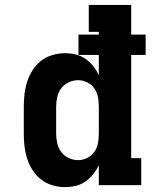

<svg xmlns="http://www.w3.org/2000/svg" viewBox="-20 -755 640 783"><path d="M245 8Q219 8 193.5 0.5Q168 -7 147.5 -23Q127 -39 113 -61Q99 -83 91 -107.5Q83 -132 80 -158Q77 -184 77 -210V-320Q77 -346 80 -372Q83 -398 91 -422.5Q99 -447 113 -469Q127 -491 147.5 -507Q168 -523 193.5 -530.5Q219 -538 245 -538Q267 -538 288.5 -533Q310 -528 328 -515.5Q346 -503 360 -485.5Q374 -468 383 -448V-531H300V-614H383V-625H342V-735H515V-614H574V-531H515V-110H556V0H383V-82Q374 -62 360 -44.5Q346 -27 328 -14.5Q310 -2 288.5 3Q267 8 245 8ZM299 -102Q318 -102 336 -111Q354 -120 365 -136Q376 -152 379.5 -171.5Q383 -191 383 -210V-320Q383 -339 379.5 -358.5Q376 -378 365 -394Q354 -410 336 -419Q318 -428 299 -428Q279 -428 260.5 -419.5Q242 -411 230 -395Q218 -379 213.5 -359.5Q209 -340 209 -320V-210Q209 -190 213.5 -170.5Q218 -151 230 -135Q242 -119 260.5 -110.5Q279 -102 299 -102Z"/></svg>

Font: Iosevka Curly Slab XBdEx
Style: Regular
Weight: 800
Width: 7
Monospace: yes
Designer: Belleve Invis
Foundry: Belleve Invis
Version: Version 11.0.0; ttfautohint (v1.8.3)